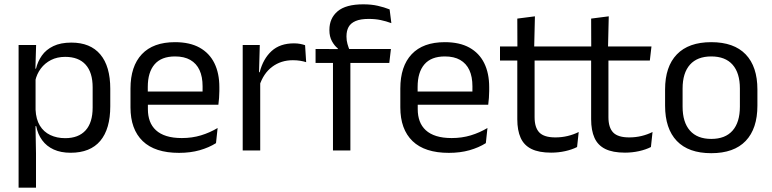

<svg xmlns="http://www.w3.org/2000/svg" viewBox="-20 -696 3570 888"><path d="M306.5 10.5Q261.5 10.5 228.5 -4.5Q195.5 -19.5 175 -47.5Q154.5 -75.5 147.5 -112.5H121L144.5 -188.5Q146.5 -144.5 164.2 -115.2Q182 -86 212.5 -71.5Q243 -57 281.5 -57Q343 -57 375.8 -93Q408.5 -129 408.5 -198.5V-292Q408.5 -361 376 -397Q343.5 -433 281.5 -433Q244.5 -433 216 -418.5Q187.5 -404 168.8 -379Q150 -354 143 -322L123 -378.5H146.5Q154.5 -412 173.8 -439.2Q193 -466.5 226.8 -482.8Q260.5 -499 310 -499Q398 -499 444 -444.2Q490 -389.5 490 -285.5V-204.5Q490 -99.5 443.8 -44.5Q397.5 10.5 306.5 10.5ZM66 172V-488H147L143.5 -370.5L144.5 -345.5V-140L144 -123.5L146.5 13.5V172Z M808 11Q696.5 11 640 -43.5Q583.5 -98 583.5 -199.5V-286.5Q583.5 -389.5 636 -445.2Q688.5 -501 789.5 -501Q857.5 -501 903 -475.8Q948.5 -450.5 971.5 -404Q994.5 -357.5 994.5 -293V-275Q994.5 -259 993.2 -243Q992 -227 990 -211.5H915.5Q916.5 -235.5 916.8 -257Q917 -278.5 917 -296.5Q917 -341 902.8 -371.8Q888.5 -402.5 860.2 -418.8Q832 -435 789.5 -435Q726.5 -435 695 -398.5Q663.5 -362 663.5 -294V-247.5L664 -237.5V-191Q664 -160.5 673 -136Q682 -111.5 701.2 -93.8Q720.5 -76 750.2 -66.8Q780 -57.5 821 -57.5Q868.5 -57.5 909.5 -70Q950.5 -82.5 986.5 -104L979 -34Q946.5 -13.5 903.5 -1.2Q860.5 11 808 11ZM626 -211.5V-272.5H973V-211.5Z M1179.5 -298.5 1161 -361 1181 -362Q1197 -424 1236 -459.8Q1275 -495.5 1339.5 -495.5Q1355.5 -495.5 1368.2 -493Q1381 -490.5 1391 -487L1396 -408.5Q1383.5 -412.5 1368.2 -415Q1353 -417.5 1334.5 -417.5Q1279.5 -417.5 1238.8 -387Q1198 -356.5 1179.5 -298.5ZM1102.5 0V-488H1181.5L1177.5 -344L1183.5 -338V0Z M1660 -676Q1697.5 -676 1727.2 -669.2Q1757 -662.5 1782 -652.5L1790 -589Q1765.5 -598 1740.8 -603.2Q1716 -608.5 1685 -608.5Q1647.5 -608.5 1624.8 -598.8Q1602 -589 1592.2 -571.2Q1582.5 -553.5 1582.5 -528.5V-526Q1582.5 -508.5 1587 -492.8Q1591.5 -477 1597 -464L1542.5 -462V-472Q1527 -484 1515.2 -505.5Q1503.5 -527 1503.5 -555.5V-558Q1503.5 -611.5 1541.5 -643.8Q1579.5 -676 1660 -676ZM1520 0V-444.5H1600.5V0ZM1439.5 -405V-469.5L1551 -469L1584 -469.5H1788L1780.5 -405Z M2056 11Q1944.5 11 1888 -43.5Q1831.5 -98 1831.5 -199.5V-286.5Q1831.5 -389.5 1884 -445.2Q1936.5 -501 2037.5 -501Q2105.5 -501 2151 -475.8Q2196.5 -450.5 2219.5 -404Q2242.5 -357.5 2242.5 -293V-275Q2242.5 -259 2241.2 -243Q2240 -227 2238 -211.5H2163.5Q2164.5 -235.5 2164.8 -257Q2165 -278.5 2165 -296.5Q2165 -341 2150.8 -371.8Q2136.5 -402.5 2108.2 -418.8Q2080 -435 2037.5 -435Q1974.5 -435 1943 -398.5Q1911.5 -362 1911.5 -294V-247.5L1912 -237.5V-191Q1912 -160.5 1921 -136Q1930 -111.5 1949.2 -93.8Q1968.5 -76 1998.2 -66.8Q2028 -57.5 2069 -57.5Q2116.5 -57.5 2157.5 -70Q2198.5 -82.5 2234.5 -104L2227 -34Q2194.5 -13.5 2151.5 -1.2Q2108.5 11 2056 11ZM1874 -211.5V-272.5H2221V-211.5Z M2529 10Q2472.5 10 2438 -7Q2403.5 -24 2388 -58.5Q2372.5 -93 2372.5 -144.5V-452.5H2452.5V-154Q2452.5 -106 2474.5 -83.2Q2496.5 -60.5 2548.5 -60.5Q2578 -60.5 2605.2 -67Q2632.5 -73.5 2656.5 -85.5L2649 -16Q2625.5 -4 2594 3Q2562.5 10 2529 10ZM2292.5 -416V-481H2651.5L2644 -416ZM2373 -473 2372.5 -610 2454 -620.5 2450.5 -473Z M2870.5 10Q2814 10 2779.5 -7Q2745 -24 2729.5 -58.5Q2714 -93 2714 -144.5V-452.5H2794V-154Q2794 -106 2816 -83.2Q2838 -60.5 2890 -60.5Q2919.5 -60.5 2946.8 -67Q2974 -73.5 2998 -85.5L2990.5 -16Q2967 -4 2935.5 3Q2904 10 2870.5 10ZM2634 -416V-481H2993L2985.5 -416ZM2714.5 -473 2714 -610 2795.5 -620.5 2792 -473Z M3269.5 12.5Q3164.5 12.5 3110.2 -44.2Q3056 -101 3056 -207.5V-282Q3056 -388 3110.5 -444.5Q3165 -501 3269.5 -501Q3374.5 -501 3428.8 -444.5Q3483 -388 3483 -282V-207.5Q3483 -101 3428.8 -44.2Q3374.5 12.5 3269.5 12.5ZM3269.5 -53.5Q3334.5 -53.5 3368.2 -92Q3402 -130.5 3402 -203V-286.5Q3402 -358.5 3368.2 -396.8Q3334.5 -435 3269.5 -435Q3205 -435 3171 -396.8Q3137 -358.5 3137 -286.5V-203Q3137 -130.5 3171 -92Q3205 -53.5 3269.5 -53.5Z"/></svg>

Font: Anek Telugu
Style: Regular
Weight: 400
Designer: Omkar Bhoir (Telugu), Yesha Goshar (Latin)
Foundry: Ek Type
Version: Version 1.003